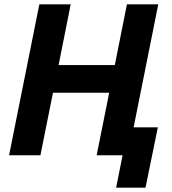

<svg xmlns="http://www.w3.org/2000/svg" viewBox="-20 -718 797 888"><path d="M517 150 547 0H427L485 -289H225L167 0H22L162 -698H307L251 -417H511L567 -698H712L598 -129H710L653 150Z"/></svg>

Font: IBM Plex Sans
Style: Bold Italic
Weight: 700
Italic angle: -11.31°
Designer: Mike Abbink, Paul van der Laan, Pieter van Rosmalen
Foundry: Bold Monday
Version: Version 3.201